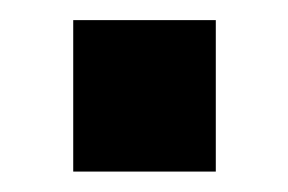

<svg xmlns="http://www.w3.org/2000/svg" viewBox="-20 -168 282 188"><path d="M51.7 0V-148.3H191.3V0Z"/></svg>

Font: Cairo
Style: Regular
Weight: 400
Designer: Mohamed Gaber, Accademia di Belle Arti di Urbino
Foundry: Kief Type Foundry, Accademia di Belle Arti di Urbino
Version: Version 3.120